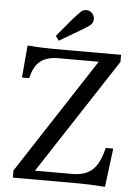

<svg xmlns="http://www.w3.org/2000/svg" viewBox="-61 -968 734 1020"><g transform="rotate(5 306.0 -457.5)"><path d="M538 6Q498 3 458.5 1.5Q419 0 394 0H46V-38L447 -653H230Q171 -653 136 -625.5Q101 -598 87 -534H48L63 -706Q100 -703 139 -701.5Q178 -700 204 -700H562V-662L160 -47H359Q428 -47 466 -81.5Q504 -116 524 -200H564ZM226 -746 208 -770 290 -868Q301 -880 310.5 -890Q320 -900 330 -910Q344 -922 361.5 -920.5Q379 -919 391 -905Q403 -890 401.5 -873Q400 -856 386 -843Q374 -834 362.5 -827Q351 -820 338 -812Z"/></g></svg>

Font: Hedvig Letters Serif 14pt
Style: Regular
Weight: 400
Designer: Alexander Örn & Tor Weibull
Foundry: Kanon Foundry
Version: Version 1.000; ttfautohint (v1.8.4.7-5d5b)